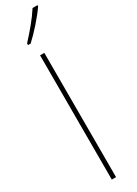

<svg xmlns="http://www.w3.org/2000/svg" viewBox="-263 -1007 725 1017"><g transform="rotate(-30 99.0 -498.5)"><path d="M198 -990V-997H168C136 -947 94 -898 49 -849V-839H65C108 -878 165 -942 198 -990ZM103 0V-760H77V0Z"/></g></svg>

Font: Noto Sans Khmer UI Condensed Thin
Style: Regular
Weight: 100
Width: 3
Designer: Danh Hong and the Monotype Design Team
Foundry: Monotype Imaging Inc.
Version: Version 2.002